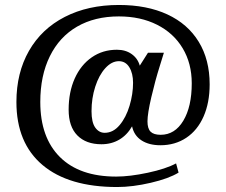

<svg xmlns="http://www.w3.org/2000/svg" viewBox="-20 -636 909 772"><path d="M46 -226Q46 -343 96.5 -431.5Q147 -520 240.5 -568Q334 -616 458 -616Q571 -616 653 -578Q735 -540 779 -468Q823 -396 823 -297Q823 -223 798.5 -167.5Q774 -112 729 -82Q684 -52 625 -52Q579 -52 549 -71.5Q519 -91 511 -128Q491 -93 459.5 -74.5Q428 -56 388 -56Q326 -56 291 -91.5Q256 -127 256 -195Q256 -266 280.5 -320.5Q305 -375 349 -405.5Q393 -436 450 -436Q485 -436 509.5 -418.5Q534 -401 542 -372L575 -424H639L622 -369Q604 -312 588.5 -245.5Q573 -179 573 -148Q573 -119 585.5 -106.5Q598 -94 626 -94Q683 -94 717 -150.5Q751 -207 751 -301Q751 -381 714.5 -442Q678 -503 611.5 -536.5Q545 -570 458 -570Q361 -570 290 -529Q219 -488 180.5 -410Q142 -332 142 -226Q142 -83 221 -4.5Q300 74 447 74Q502 74 574.5 58.5Q647 43 688 21L698 58Q659 82 586 99Q513 116 451 116Q256 116 151 27.5Q46 -61 46 -226ZM515 -303Q515 -341 500 -365.5Q485 -390 458 -390Q429 -390 403.5 -362Q378 -334 363 -287.5Q348 -241 348 -189Q348 -144 363 -123Q378 -102 401 -102Q435 -102 461 -133Q487 -164 501 -211Q515 -258 515 -303Z"/></svg>

Font: Fahkwang Medium
Style: Regular
Weight: 500
Version: Version 1.000; ttfautohint (v1.6)